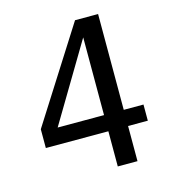

<svg xmlns="http://www.w3.org/2000/svg" viewBox="-94 -683 688 762"><g transform="rotate(-15 250.0 -302.0)"><path d="M296.9 -530.3 106.4 -210.9H296.9ZM283.2 -604.5H377.9V-210.9H459V-144.5H377.9V0H296.9V-144.5H40V-221.7Z"/></g></svg>

Font: BabelStone Xiangqi
Style: Regular
Weight: 400
Designer: Andrew West
Foundry: BabelStone
Version: Version 11.000 June 09, 2018